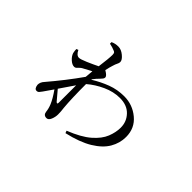

<svg xmlns="http://www.w3.org/2000/svg" viewBox="-110 -869 1220 1220"><g transform="rotate(45 500.0 -259.5)"><path d="M350 -56Q363 -44 363 -62Q363 -112 363 -218Q331 -171 296 -120Q331 -78 350 -56ZM407 -316 406 -311Q459 -344 513.5 -364.5Q568 -385 629 -385Q704 -385 762 -337Q820 -289 820 -210Q820 -155 791.5 -106Q763 -57 699 -18Q635 21 530 45L524 29Q618 -8 668 -51.5Q718 -95 736 -140.5Q754 -186 754 -228Q754 -282 717.5 -320Q681 -358 617 -358Q560 -358 503 -332Q446 -306 402 -268Q402 -138 409 -61Q413 -33 413 -6Q413 17 403.5 40Q394 63 377 63Q350 63 347 35Q344 8 333 -18Q319 -52 284 -102L241 -40Q233 -29 227 -22Q221 -15 210 -15Q191 -15 187 -47Q187 -71 206 -91Q294 -194 368 -299Q370 -327 373 -354Q335 -335 307 -318Q296 -309 288.5 -300.5Q281 -292 270 -292Q252 -292 232 -310Q212 -328 205 -349Q201 -367 201 -382L214 -387Q230 -354 252 -354Q266 -354 306.5 -371.5Q347 -389 379 -405Q390 -486 390 -517Q390 -531 386 -536Q382 -541 372 -544Q357 -551 328 -557V-571Q351 -582 379 -582Q405 -582 431 -560.5Q457 -539 457 -521Q457 -511 451 -500Q445 -489 439 -468Q433 -451 426 -417L428 -416Q459 -398 459 -384Q459 -377 454 -370Q449 -363 441 -355Q424 -339 407 -316Z"/></g></svg>

Font: Han-Nom Khai
Style: Regular
Weight: 400
Version: Version 1.200;June 22, 2023;FontCreator 14.0.0.2814 64-bit